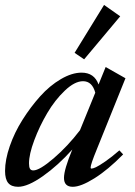

<svg xmlns="http://www.w3.org/2000/svg" viewBox="-29 -735 541 767"><path d="M307.1 -498 269 -523.9 386.7 -715.3 451.2 -669.9ZM43.5 11.2Q16.6 11.2 3.9 -3.9Q-8.8 -19 -8.8 -52.2Q-8.8 -96.7 10 -151.1Q28.8 -205.6 60.8 -256.3Q92.8 -307.1 131.3 -350.1Q169.9 -393.1 214.1 -418.9Q258.3 -444.8 296.9 -444.8Q347.7 -444.8 364.7 -397.5L393.1 -467.3L472.2 -422.4L357.4 -137.7Q333 -78.1 333 -65.9Q333 -61.5 336.4 -61.5Q342.3 -61.5 354.5 -67.1Q366.7 -72.8 391.8 -90.1Q417 -107.4 447.8 -134.3L462.9 -118.2Q401.9 -56.2 347.9 -22.5Q293.9 11.2 261.7 11.2Q226.6 11.2 226.6 -24.4Q226.6 -57.6 259.8 -137.7Q203.6 -74.7 142.8 -31.7Q82 11.2 43.5 11.2ZM86.9 -82.5Q86.9 -67.4 90.8 -60.8Q94.7 -54.2 104 -54.2Q128.9 -54.2 185.3 -102.5Q241.7 -150.9 290.5 -214.8L351.6 -364.7Q339.4 -410.6 302.7 -410.6Q269.5 -410.6 230 -373Q190.4 -335.4 159.7 -283.2Q128.9 -231 107.9 -174.8Q86.9 -118.7 86.9 -82.5Z"/></svg>

Font: Elstob SemiBold
Style: Italic
Weight: 600
Italic angle: -20°
Designer: Peter S. Baker
Version: Version 1.015